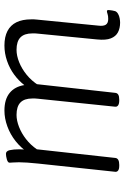

<svg xmlns="http://www.w3.org/2000/svg" viewBox="136 -706 575 888"><g transform="rotate(-90 424.0 -261.5)"><path d="M764 6Q738 6 719 -4Q700 -14 691 -37Q682 -60 686 -100L713 -375Q714 -380 714 -387Q714 -394 714 -400Q714 -437 695.5 -455Q677 -473 638 -473Q611 -473 581 -461Q551 -449 523 -426.5Q495 -404 474 -371L481 -395L439 -16Q438 -7 430.5 -2.5Q423 2 408 2H404Q389 2 381.5 -3Q374 -8 375 -17L412 -375Q413 -381 413 -387.5Q413 -394 413 -400Q413 -437 394.5 -455Q376 -473 337 -473Q311 -473 281.5 -461.5Q252 -450 225 -429Q198 -408 178 -379L138 -16Q136 2 106 2H102Q87 2 80 -3Q73 -8 74 -17L112 -373Q115 -401 116.5 -423.5Q118 -446 118 -462Q118 -479 117 -489.5Q116 -500 116 -505Q116 -510 120.5 -513Q125 -516 132 -518Q139 -520 145.5 -521Q152 -522 157 -522Q170 -522 174 -504.5Q178 -487 178 -460Q178 -444 175.5 -427.5Q173 -411 170 -398L162 -419Q185 -453 216 -477.5Q247 -502 284 -515.5Q321 -529 357 -529Q409 -529 438.5 -505Q468 -481 475 -437Q495 -463 523.5 -484Q552 -505 587 -517Q622 -529 658 -529Q698 -529 725 -515Q752 -501 765.5 -473.5Q779 -446 779 -405Q779 -399 779 -392.5Q779 -386 778 -380L750 -95Q747 -72 754 -60.5Q761 -49 781 -49Q795 -49 803.5 -52Q812 -55 817 -55Q819 -55 820.5 -53.5Q822 -52 822 -48Q822 -46 821.5 -41Q821 -36 820 -30Q819 -24 817 -17Q814 -9 804.5 -3.5Q795 2 783.5 4Q772 6 764 6Z"/></g></svg>

Font: Asap Light
Style: Italic
Weight: 300
Italic angle: -6°
Designer: Pablo Cosgaya
Foundry: Omnibus-Type
Version: Version 3.001